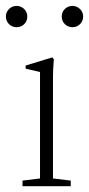

<svg xmlns="http://www.w3.org/2000/svg" viewBox="-38 -645 308 665"><path d="M-17.6 -587.9Q-17.6 -603 -6.8 -613.8Q3.9 -624.5 19.5 -624.5Q34.7 -624.5 45.7 -613.8Q56.6 -603 56.6 -587.9Q56.6 -572.3 45.9 -561.5Q35.2 -550.8 19.5 -550.8Q3.9 -550.8 -6.8 -561.5Q-17.6 -572.3 -17.6 -587.9ZM175.8 -587.9Q175.8 -603 186.5 -613.8Q197.3 -624.5 212.9 -624.5Q228 -624.5 239 -613.8Q250 -603 250 -587.9Q250 -572.3 239.3 -561.5Q228.5 -550.8 212.9 -550.8Q197.3 -550.8 186.5 -561.5Q175.8 -572.3 175.8 -587.9ZM40 0V-19.5L100.6 -26.9V-395.5L50.8 -407.2V-418L143.1 -446.3L148.4 -439.9Q145.5 -402.8 145.5 -377.9V-26.9L207 -19.5V0Z"/></svg>

Font: Elstob ExtraLight
Style: Regular
Weight: 200
Designer: Peter S. Baker
Version: Version 1.015